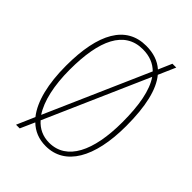

<svg xmlns="http://www.w3.org/2000/svg" viewBox="-232 -854 993 993"><g transform="rotate(45 264.5 -357.5)"><path d="M120 -59 77 40H104L139 -39C172 -7 213 10 264 10C404 10 485 -125 485 -358C485 -503 461 -603 413 -661L454 -755H426L394 -681C360 -711 317 -725 265 -725C118 -725 44 -596 44 -359C44 -228 69 -123 120 -59ZM382 -655 133 -88C93 -148 72 -243 72 -358C72 -574 131 -700 265 -700C315 -700 353 -684 382 -655ZM264 -15C218 -15 180 -33 151 -66L400 -633C440 -575 457 -481 457 -358C457 -146 392 -15 264 -15Z"/></g></svg>

Font: Noto Serif ExtraCondensed Thin
Style: Regular
Weight: 100
Width: 2
Designer: Monotype Design Team
Foundry: Monotype Imaging Inc.
Version: Version 2.013